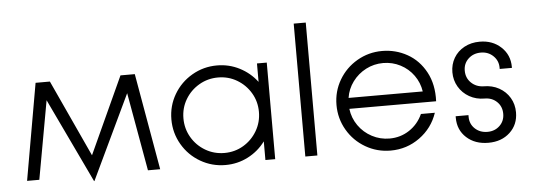

<svg xmlns="http://www.w3.org/2000/svg" viewBox="-49 -845 2819 1016"><g transform="rotate(-5 1361.0 -337.0)"><path d="M200 -416 125 0H60L150 -513H226L414 -105L601 -513H677L767 0H702L628 -416L415 32H413Z M849 -257Q849 -329 884.5 -389.5Q920 -450 981 -485.5Q1042 -521 1114 -521Q1178 -521 1233.5 -492.5Q1289 -464 1326 -415V-513H1378V0H1326V-99Q1289 -49 1233.5 -20.5Q1178 8 1114 8Q1042 8 981 -27.5Q920 -63 884.5 -124Q849 -185 849 -257ZM1314 -257Q1314 -312 1287 -357.5Q1260 -403 1214.5 -430Q1169 -457 1114 -457Q1059 -457 1013 -430Q967 -403 940 -357.5Q913 -312 913 -257Q913 -202 940 -156Q967 -110 1013 -83Q1059 -56 1114 -56Q1169 -56 1214.5 -83Q1260 -110 1287 -156Q1314 -202 1314 -257Z M1538 -706H1602V0H1538Z M1726 -257Q1726 -329 1761.5 -389.5Q1797 -450 1858 -485.5Q1919 -521 1991 -521Q2063 -521 2124.5 -486.5Q2186 -452 2221.5 -386Q2257 -320 2253 -231H1792Q1798 -182 1826 -142Q1854 -102 1897.5 -79Q1941 -56 1991 -56Q2049 -56 2096 -87Q2143 -118 2167 -171H2241Q2214 -91 2145.5 -41.5Q2077 8 1991 8Q1919 8 1858 -27.5Q1797 -63 1761.5 -124Q1726 -185 1726 -257ZM2187 -289Q2180 -336 2152.5 -374.5Q2125 -413 2082.5 -435Q2040 -457 1991 -457Q1942 -457 1899.5 -435Q1857 -413 1828.5 -374.5Q1800 -336 1793 -289Z M2349 -135V-143H2417V-134Q2417 -96 2443.5 -71Q2470 -46 2510 -46Q2549 -46 2575 -71Q2601 -96 2601 -134Q2601 -173 2575 -198Q2549 -223 2510 -223Q2465 -223 2429 -243.5Q2393 -264 2372.5 -299Q2352 -334 2352 -376Q2352 -418 2372 -452Q2392 -486 2428 -505.5Q2464 -525 2510 -525Q2578 -525 2623 -483Q2668 -441 2668 -377V-372H2603V-379Q2603 -416 2576.5 -441.5Q2550 -467 2511 -467Q2471 -467 2444.5 -442Q2418 -417 2418 -379Q2418 -340 2444.5 -314.5Q2471 -289 2510 -288Q2556 -288 2592 -268Q2628 -248 2648.5 -213.5Q2669 -179 2669 -136Q2669 -71 2624.5 -29.5Q2580 12 2510 12Q2439 12 2394 -29Q2349 -70 2349 -135Z"/></g></svg>

Font: Lineal Light
Style: Regular
Weight: 300
Designer: Created by Frank Adebiaye with contributions from Anton Moglia & Ariel Martín Pérez
Created by Frank ADEBIAYE with FontF
Foundry: Velvetyne Type Foundry
Version: Version 2.000